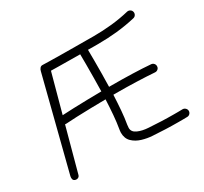

<svg xmlns="http://www.w3.org/2000/svg" viewBox="-148 -911 1232 1157"><g transform="rotate(-30 468.5 -332.0)"><path d="M885.3 -677.2Q887.7 -666.5 881.8 -656.7Q876 -647 864.7 -644.5Q802.2 -629.9 736.6 -623Q670.9 -616.2 602.5 -616.2Q595.7 -616.2 577.1 -616.2Q558.6 -616.2 533.2 -616.7Q533.2 -600.1 533.4 -582.5Q533.7 -564.9 533.7 -546.4Q533.7 -502.9 533.4 -455.3Q533.2 -407.7 531.7 -359.9Q542 -359.9 551.3 -359.9Q625 -359.9 694.8 -357.7Q764.6 -355.5 819.3 -351.1Q830.6 -350.1 837.9 -341.6Q845.2 -333 844.2 -321.8Q843.8 -310.5 835 -303.2Q826.2 -295.9 814.9 -296.9Q762.2 -300.8 693.1 -303.2Q624 -305.7 551.3 -305.7Q541.5 -305.7 530.3 -305.7Q527.8 -250.5 523.7 -199.5Q519.5 -148.4 512.2 -106.9Q510.3 -94.7 510.3 -85.9Q510.3 -57.6 541 -43.7Q571.8 -29.8 614.7 -27.3Q661.1 -24.4 700.9 -22.7Q740.7 -21 787.1 -21Q802.7 -21 817.4 -21Q832 -21 847.2 -21.5Q858.4 -21.5 866.7 -13.7Q875 -5.9 875.5 5.4Q875.5 16.6 867.7 24.7Q859.9 32.7 848.6 32.7Q833 33.2 817.9 33.2Q802.7 33.2 787.1 33.2Q739.7 33.2 699 31.5Q658.2 29.8 611.8 26.9Q576.7 24.9 540.5 14.2Q504.4 3.4 479.7 -20.3Q455.1 -43.9 455.1 -84.5Q455.1 -91.3 456.1 -97.9Q457 -104.5 458 -110.8Q464.8 -149.9 469 -200.2Q473.1 -250.5 475.6 -305.2Q426.8 -304.7 373.3 -303.5Q319.8 -302.2 272.7 -300.5Q225.6 -298.8 196.3 -296.4Q192.9 -295.9 189 -296.9L106.4 7.8Q103.5 18.6 94 22.9Q84.5 27.3 72.8 23.4Q63 19.5 60.5 10.3Q58.1 1 60.5 -9.8L222.7 -647Q225.1 -658.2 232.4 -666.7Q239.7 -675.3 251.5 -674.3Q261.7 -673.8 297.1 -673.1Q332.5 -672.4 379.9 -671.9Q427.2 -671.4 474.4 -671.1Q521.5 -670.9 556.9 -670.7Q592.3 -670.4 602.5 -670.4Q668.5 -670.4 731 -677Q793.5 -683.6 852.1 -697.8Q863.3 -700.2 873 -694.3Q882.8 -688.5 885.3 -677.2ZM276.9 -619.1 204.1 -351.6Q236.8 -353.5 283.2 -355.2Q329.6 -356.9 380.4 -357.9Q431.2 -358.9 477.5 -359.4Q478.5 -407.7 479 -455.3Q479.5 -502.9 479.5 -546.4Q479.5 -564.9 479.2 -582.8Q479 -600.6 479 -616.7Q441.4 -617.2 402.3 -617.4Q363.3 -617.7 330.1 -618.2Q296.9 -618.7 276.9 -619.1Z"/></g></svg>

Font: Mikhak-DS1-FD Light
Style: Regular
Weight: 300
Designer: Amin Abedi
Version: Version 3.2